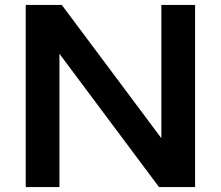

<svg xmlns="http://www.w3.org/2000/svg" viewBox="-20 -760 897 780"><path d="M84.5 0V-740H231L635.5 -198.5V-740H772.5V0H626L221.5 -541.5V0Z"/></svg>

Font: Encode Sans Exp SmBold
Style: Regular
Weight: 600
Width: 7
Designer: Multiple Designers
Foundry: Impallari Type
Version: Version 3.002; ttfautohint (v1.8.3) -l 8 -r 50 -G 200 -x 14 